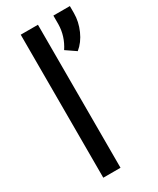

<svg xmlns="http://www.w3.org/2000/svg" viewBox="-193 -812 719 872"><g transform="rotate(-30 167.0 -375.5)"><path d="M166.5 0H76.2V-750H166.5ZM263.2 -555.7 211.9 -590.8Q247.1 -644 248 -706.1V-751H334.5V-713.9Q334.5 -669.4 315.2 -625.7Q295.9 -582 263.2 -555.7Z"/></g></svg>

Font: RobotoInd
Style: Regular
Weight: 400
Designer: Google
Version: Version 2.001101; 2014